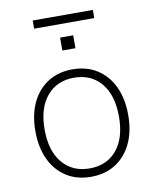

<svg xmlns="http://www.w3.org/2000/svg" viewBox="-84 -808 707 880"><g transform="rotate(-10 269.0 -368.0)"><path d="M269 8Q203 8 154.5 -23Q106 -54 79.5 -110Q53 -166 53 -242Q53 -318 79.5 -374Q106 -430 154.5 -461Q203 -492 269 -492Q335 -492 383.5 -461Q432 -430 458.5 -374Q485 -318 485 -242Q485 -166 458.5 -110Q432 -54 383.5 -23Q335 8 269 8ZM269 -31Q349 -31 395.5 -86.5Q442 -142 442 -242Q442 -342 395.5 -397.5Q349 -453 269 -453Q190 -453 143 -397.5Q96 -342 96 -242Q96 -142 143 -86.5Q190 -31 269 -31ZM129 -706V-744H409V-706ZM239 -585V-645H300V-585Z"/></g></svg>

Font: Nunito Sans ExtraLight
Style: Regular
Weight: 200
Designer: Vernon Adams
Foundry: Vernon Adams
Version: Version 3.006; ttfautohint (v1.8.3)